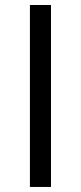

<svg xmlns="http://www.w3.org/2000/svg" viewBox="-20 -741 321 761"><path d="M182.1 -721.2V0H98.6V-721.2Z"/></svg>

Font: Inter
Style: 540
Weight: 540
Designer: Rasmus Andersson
Foundry: rsms
Version: Version 4.001;git-66647c0bb